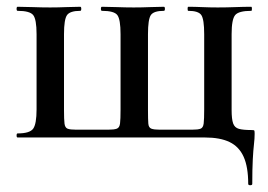

<svg xmlns="http://www.w3.org/2000/svg" viewBox="-20 -406 792 567"><path d="M713 137Q713 87 699.5 57Q686 27 658 13.5Q630 0 585 0H32Q29 0 29 -6Q29 -12 32 -12Q68 -12 78 -26Q88 -40 88 -83V-305Q88 -349 78 -361.5Q68 -374 32 -374Q29 -374 29 -380Q29 -386 32 -386Q52 -386 77 -385Q102 -384 128 -384Q152 -384 175.5 -385Q199 -386 217 -386Q220 -386 220 -380Q220 -374 217 -374Q187 -374 178 -361.5Q169 -349 169 -305V-81Q169 -53 170.5 -41Q172 -29 179.5 -26Q187 -23 205 -23H299Q317 -23 325 -26Q333 -29 334.5 -41.5Q336 -54 336 -82V-305Q336 -349 326.5 -361.5Q317 -374 281 -374Q278 -374 278 -380Q278 -386 281 -386Q300 -386 325 -385Q350 -384 375 -384Q400 -384 423 -385Q446 -386 464 -386Q467 -386 467 -380Q467 -374 464 -374Q434 -374 425.5 -361.5Q417 -349 417 -305V-81Q417 -53 418 -41Q419 -29 427 -26Q435 -23 452 -23H547Q565 -23 572.5 -26Q580 -29 581.5 -41.5Q583 -54 583 -83V-305Q583 -349 574.5 -361.5Q566 -374 536 -374Q534 -374 534 -380Q534 -386 536 -386Q555 -386 577 -385Q599 -384 623 -384Q649 -384 675 -385Q701 -386 722 -386Q724 -386 724 -380Q724 -374 722 -374Q685 -374 674.5 -361.5Q664 -349 664 -305V-81Q664 -54 668.5 -41.5Q673 -29 685.5 -25.5Q698 -22 722 -22Q730 -22 731 -20.5Q732 -19 732 -11Q732 3 730 20Q728 37 726.5 65Q725 93 725 137Q725 141 719 141Q713 141 713 137Z"/></svg>

Font: Cormorant SemiBold
Style: Regular
Weight: 600
Designer: Christian Thalmann (Catharsis Fonts)
Foundry: Catharsis Fonts
Version: Version 4.000